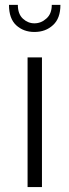

<svg xmlns="http://www.w3.org/2000/svg" viewBox="-20 -762 279 782"><path d="M150.9 -528.3H92.3V0H150.9ZM120.1 -631.8Q166 -631.8 195.8 -659.7Q226.1 -687 226.1 -742.2H190.9Q190.9 -705.6 168.9 -686.5Q147.5 -667 120.1 -667Q93.8 -667 73.2 -686Q52.7 -705.1 52.7 -742.2H16.6Q16.6 -686.5 45.9 -659.2Q75.7 -631.8 120.1 -631.8Z"/></svg>

Font: My Font
Style: ExtraLight
Weight: 500
Designer: Vernon Adams
Foundry: newtypography
Version: Version 0.001